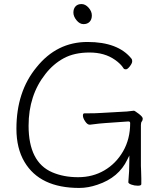

<svg xmlns="http://www.w3.org/2000/svg" viewBox="-20 -915 792 947"><path d="M605 -365Q637 -369 640.5 -369Q644 -369 664 -354Q684 -339 684 -330Q684 -321 679.5 -316Q675 -311 675 -298V-97Q675 -89 676 -71L677 -35V-7Q677 1 660 1Q643 1 628 -4.5Q613 -10 613 -16V-17Q618 -70 618 -126V-148L608 -128Q566 -39 461 -4Q415 12 371 12Q177 12 101 -116Q61 -183 61 -280Q61 -463 160 -583Q260 -708 411.5 -708Q563 -708 629 -625V-624Q632 -622 632 -612.5Q632 -603 620.5 -588Q609 -573 601 -573Q593 -573 590 -577Q576 -600 547 -620Q496 -656 421.5 -656Q347 -656 295 -628Q243 -600 204 -550Q121 -445 121 -295Q121 -115 238 -65Q294 -41 365.5 -41Q437 -41 494.5 -74.5Q552 -108 587 -168.5Q622 -229 622 -308Q622 -316 613 -316L499 -308Q478 -307 424 -300H422Q411 -300 400 -316.5Q389 -333 389 -344.5Q389 -356 396 -356H410Q454 -356 480 -358L604 -365ZM392 -796Q373 -796 357.5 -815Q342 -834 342 -853Q342 -872 352.5 -883.5Q363 -895 382 -895Q401 -895 417 -877Q433 -859 433 -839Q433 -819 422 -807.5Q411 -796 392 -796Z"/></svg>

Font: LXGW WenKai Lite Light
Style: Regular
Weight: 300
Designer: LXGW / Fontworks Inc.
Foundry: LXGW / Fontworks Inc.
Version: Version 1.511; March 25, 2025